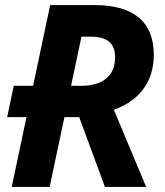

<svg xmlns="http://www.w3.org/2000/svg" viewBox="-20 -734 649 754"><path d="M26 0H175L233 -274H291L392 0H554L427 -303C517 -334 584 -405 584 -518C584 -656 495 -714 352 -714H177L110 -397H34L8 -274H84ZM297 -397H259L300 -590H336C402 -590 432 -563 432 -510C432 -434 382 -397 297 -397Z"/></svg>

Font: Noto Sans
Style: Bold Italic
Weight: 700
Italic angle: -12°
Designer: Monotype Design Team
Foundry: Monotype Imaging Inc.
Version: Version 2.013